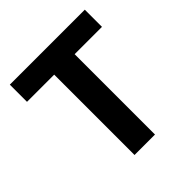

<svg xmlns="http://www.w3.org/2000/svg" viewBox="-178 -781 909 909"><g transform="rotate(-45 276.5 -326.5)"><path d="M208 0V-538H26V-653H528V-538H345V0Z"/></g></svg>

Font: Assistant
Style: Bold
Weight: 700
Designer: Hebrew By Ben Nathan, Latin by Paul Hunt
Version: Version 3.000